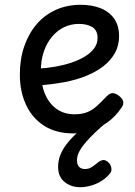

<svg xmlns="http://www.w3.org/2000/svg" viewBox="-20 -539 566 803"><path d="M288 19Q213 19 163 -14Q113 -47 88 -102.5Q63 -158 63 -227Q63 -292 81.5 -345.5Q100 -399 133.5 -438Q167 -477 214 -498Q261 -519 318 -519Q365 -519 401 -504.5Q437 -490 457.5 -461Q478 -432 478 -387Q478 -349 461 -318Q444 -287 413.5 -263Q383 -239 341.5 -222Q300 -205 249.5 -195.5Q199 -186 143 -182L142 -252Q175 -254 210 -260Q245 -266 277 -276.5Q309 -287 334 -302Q359 -317 373.5 -336.5Q388 -356 388 -380Q388 -412 366.5 -425.5Q345 -439 310 -439Q277 -439 248.5 -425.5Q220 -412 198 -386Q176 -360 163.5 -324Q151 -288 151 -243Q151 -187 168 -146.5Q185 -106 216.5 -83.5Q248 -61 292 -61Q323 -61 345 -70Q367 -79 385.5 -96Q404 -113 425 -135Q439 -150 451.5 -149.5Q464 -149 478 -138Q492 -127 495 -115Q498 -103 489 -90Q463 -51 429 -27Q395 -3 359 8Q323 19 288 19ZM316 244Q277 244 250 222Q223 200 223 159Q223 133 232 110Q241 87 258 64.5Q275 42 300.5 18.5Q326 -5 360 -32L422 -33V-24Q399 -5 378 15Q357 35 340 54.5Q323 74 312.5 93Q302 112 302 131Q302 150 311 159Q320 168 335 168Q351 168 363.5 160Q376 152 394 137Q401 132 410.5 130.5Q420 129 431 138Q442 147 445 160Q448 173 443 182Q430 201 408 215.5Q386 230 361.5 237Q337 244 316 244Z"/></svg>

Font: Playwrite IT Moderna
Style: Regular
Weight: 400
Designer: Veronika Burian, José Scaglione
Foundry: TypeTogether
Version: Version 1.002